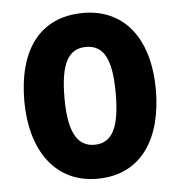

<svg xmlns="http://www.w3.org/2000/svg" viewBox="-45 -599 615 653"><g transform="rotate(-5 262.0 -273.0)"><path d="M486 -274C486 -456 397 -556 263 -556C111 -556 37 -445 37 -274C37 -111 115 10 261 10C416 10 486 -113 486 -274ZM174 -273C174 -388 200 -440 262 -440C324 -440 349 -388 349 -274C349 -160 324 -106 262 -106C201 -106 174 -161 174 -273Z"/></g></svg>

Font: Noto Sans Telugu Condensed
Style: Bold
Weight: 700
Width: 3
Designer: Jelle Bosma - Monotype Design Team
Foundry: Monotype Imaging Inc.
Version: Version 2.005